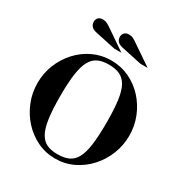

<svg xmlns="http://www.w3.org/2000/svg" viewBox="-221 -1142 1251 1318"><g transform="rotate(30 404.5 -483.0)"><path d="M404 13Q328 13 262 -19Q196 -51 146.5 -105.5Q97 -160 69 -230Q41 -300 41 -378Q41 -455 69 -524.5Q97 -594 146.5 -648Q196 -702 262 -733Q328 -764 404 -764Q481 -764 547 -733Q613 -702 662.5 -648Q712 -594 740 -524.5Q768 -455 768 -378Q768 -300 740 -230Q712 -160 662.5 -105.5Q613 -51 547 -19Q481 13 404 13ZM404 -21Q454 -21 489.5 -36.5Q525 -52 547 -91.5Q569 -131 578.5 -200.5Q588 -270 588 -377Q588 -484 578.5 -553Q569 -622 547 -660.5Q525 -699 490 -715Q455 -731 404 -731Q353 -731 318.5 -715Q284 -699 262.5 -660.5Q241 -622 231 -553Q221 -484 221 -378Q221 -269 231 -199.5Q241 -130 263 -91Q285 -52 319.5 -36.5Q354 -21 404 -21ZM587 -844 424 -879Q394 -886 383 -901Q372 -916 372 -934Q372 -953 384.5 -966Q397 -979 420 -979Q439 -979 454 -971.5Q469 -964 497 -944L644 -844ZM380 -844 217 -879Q187 -886 176 -901Q165 -916 165 -934Q165 -953 177 -966Q189 -979 213 -979Q231 -979 246 -971.5Q261 -964 290 -944L436 -844Z"/></g></svg>

Font: Libre Bodoni SemiBold
Style: Regular
Weight: 600
Designer: Pablo Impallari, Rodrigo Fuenzalida
Foundry: Impallari Type
Version: Version 2.005;gftools[0.9.23]